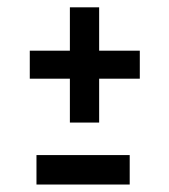

<svg xmlns="http://www.w3.org/2000/svg" viewBox="-20 -575 457 519"><path d="M168.9 -243.7V-362.3H60.5V-438H168.9V-555.2H248V-438H357.9V-362.3H248V-243.7ZM78.6 -76.2V-155.8H330.6V-76.2Z"/></svg>

Font: Antonio SemiBold
Style: Regular
Weight: 600
Designer: Vernon Adams
Foundry: Vernon Adams
Version: Version 1.002